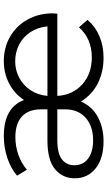

<svg xmlns="http://www.w3.org/2000/svg" viewBox="207 -778 575 1030"><g transform="rotate(-90 495.0 -262.5)"><path d="M937 -243H496Q501 -160 558 -109Q615 -58 703 -58Q803 -58 864 -127L904 -81Q868 -39 816 -17Q764 5 701 5Q625 5 564 -25.5Q503 -56 466 -116Q438 -54 381 -24.5Q324 5 253 5Q160 5 107 -37.5Q54 -80 54 -150Q54 -214 102.5 -255Q151 -296 257 -296H424V-329Q424 -397 386 -432.5Q348 -468 275 -468Q225 -468 179 -451.5Q133 -435 100 -406L68 -459Q108 -493 164 -511.5Q220 -530 281 -530Q433 -530 474 -422Q508 -473 562.5 -501.5Q617 -530 683 -530Q756 -530 814.5 -496Q873 -462 906 -402Q939 -342 939 -267Q939 -259 937 -243ZM496 -296H869Q864 -348 838 -387.5Q812 -427 771 -448Q730 -469 682 -469Q635 -469 594.5 -448Q554 -427 527.5 -388Q501 -349 496 -296ZM424 -201V-243H259Q188 -243 156 -218.5Q124 -194 124 -152Q124 -105 159.5 -78Q195 -51 258 -51Q334 -51 379 -91.5Q424 -132 424 -201Z"/></g></svg>

Font: CMG Sans
Style: Regular
Weight: 400
Designer: Julieta Ulanovsky
Foundry: Julieta Ulanovsky
Version: Version 7.200